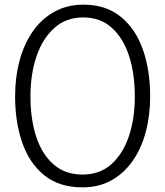

<svg xmlns="http://www.w3.org/2000/svg" viewBox="-20 -797 711 826"><path d="M335 9Q235 9 171 -42.5Q107 -94 76 -182.5Q45 -271 45 -382Q45 -465 64.5 -537Q84 -609 121.5 -662.5Q159 -716 214 -746.5Q269 -777 339 -777Q436 -777 500 -724.5Q564 -672 595 -583Q626 -494 626 -382Q626 -300 607 -229Q588 -158 550.5 -104.5Q513 -51 459 -21Q405 9 335 9ZM335 -46Q409 -46 459 -90.5Q509 -135 534.5 -211Q560 -287 560 -382Q560 -479 535.5 -555.5Q511 -632 461.5 -677Q412 -722 338 -722Q264 -722 213.5 -676.5Q163 -631 137 -554.5Q111 -478 111 -382Q111 -286 135.5 -210Q160 -134 210 -90Q260 -46 335 -46Z"/></svg>

Font: Yaldevi Light
Style: Regular
Weight: 300
Designer: Sol Matas, Rajitha Manaperi, Kosala Senevirathne
Foundry: Mooniak
Version: Version 1.100